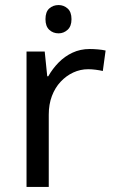

<svg xmlns="http://www.w3.org/2000/svg" viewBox="-20 -740 453 760"><path d="M212 -720Q232 -720 247.5 -706.5Q263 -693 263 -664Q263 -636 247.5 -622Q232 -608 212 -608Q190 -608 175 -622Q160 -636 160 -664Q160 -693 175 -706.5Q190 -720 212 -720ZM335 -546Q350 -546 367.5 -544.5Q385 -543 398 -540L387 -459Q374 -462 358.5 -464Q343 -466 329 -466Q298 -466 270 -453Q242 -440 220 -416.5Q198 -393 185.5 -360Q173 -327 173 -286V0H85V-536H157L167 -438H171Q188 -468 212 -492.5Q236 -517 267 -531.5Q298 -546 335 -546Z"/></svg>

Font: gurmukhi25
Style: Book
Weight: 400
Designer: Jelle Bosma - Monotype Design Team
Foundry: Monotype Imaging Inc.
Version: Version 2.003